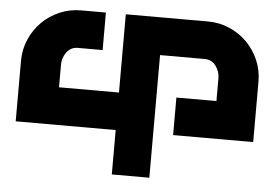

<svg xmlns="http://www.w3.org/2000/svg" viewBox="-50 -768 1198 836"><g transform="rotate(5 549.0 -350.0)"><path d="M30 -194V-458Q30 -508 49 -552Q68 -596 101 -629Q134 -662 178 -681Q222 -700 272 -700H380V-536H272Q241 -536 223 -511.5Q205 -487 205 -458V-358H467V-700H826Q876 -700 920 -681Q964 -662 997 -629Q1030 -596 1049 -552Q1068 -508 1068 -458V-194H718V-358H893V-458Q893 -487 875 -511.5Q857 -536 826 -536H631V0H467V-194Z"/></g></svg>

Font: Aoudax Cyrillic
Style: Regular
Weight: 400
Designer: William Zhang
Foundry: William Zhang
Version: Version 1.00 June 4, 2021, initial release